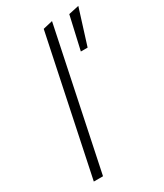

<svg xmlns="http://www.w3.org/2000/svg" viewBox="-186 -811 757 885"><g transform="rotate(-30 192.5 -368.5)"><path d="M42 0 194 -725 245 -737 91 0ZM290 -549 330 -725 385 -737 326 -549Z"/></g></svg>

Font: Red Hat Text VF
Style: Italic
Weight: 300
Italic angle: -12°
Designer: Pentagram, MCKL
Foundry: Pentagram, MCKL
Version: Version 1.023